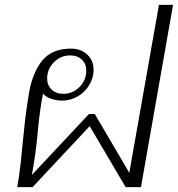

<svg xmlns="http://www.w3.org/2000/svg" viewBox="-20 -770 732 790"><path d="M76 -207Q85 -301 99 -386Q114 -473 154.5 -521.5Q195 -570 272 -570Q313 -570 339 -545.5Q365 -521 365 -483Q365 -450 347.5 -420.5Q330 -391 300 -373.5Q270 -356 236 -356Q214 -356 192 -363Q170 -370 157 -385L151 -352Q140 -285 134 -214Q127 -136 111 -50L346 -301H370L512 -59L634 -750H692L560 0H497L349 -251L114 0H51Q60 -53 65 -98.5Q70 -144 76 -207ZM335 -479Q335 -507 317 -524.5Q299 -542 269 -542Q230 -542 202 -514Q174 -486 174 -447Q174 -419 192.5 -401.5Q211 -384 241 -384Q279 -384 307 -412Q335 -440 335 -479Z"/></svg>

Font: Fahkwang ExtraLight
Style: Italic
Weight: 275
Italic angle: -10°
Designer: Suppakit Chalermlarp | Katatrad Co.,Ltd.
Foundry: Cadson Demak Co.,Ltd.
Version: Version 1.000; ttfautohint (v1.6)